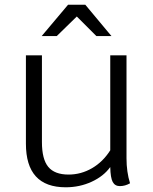

<svg xmlns="http://www.w3.org/2000/svg" viewBox="-20 -785 649 815"><path d="M532 -7Q511 5 489 5Q468 5 458.5 -12.5Q449 -30 448 -76Q420 -37 369 -13.5Q318 10 259 10Q90 10 90 -175V-550H158V-182Q158 -109 185 -76.5Q212 -44 271 -44Q324 -44 370.5 -71Q417 -98 448 -147V-550H517V-113Q517 -55 532 -7ZM269 -765H342L453 -632H389L306 -715L221 -632H157Z"/></svg>

Font: Krub
Style: Regular
Weight: 400
Designer: Ekaluck Peanpanawate
Foundry: Cadson Demak Co.,Ltd.
Version: Version 1.000; ttfautohint (v1.6)